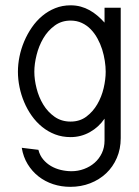

<svg xmlns="http://www.w3.org/2000/svg" viewBox="-20 -518 532 737"><path d="M443.4 12.2Q443.4 53.7 428.5 88.1Q413.6 122.6 387.5 147.2Q361.3 171.9 326.2 185.5Q291 199.2 250 199.2Q215.3 199.2 184.1 189Q152.8 178.7 127.9 159.2Q103 139.6 86.2 112.1Q69.3 84.5 63.5 49.3L127.4 57.1Q132.8 78.6 145.8 94Q158.7 109.4 175.8 119.4Q192.9 129.4 213.4 134.3Q233.9 139.2 254.4 139.2Q279.8 139.2 302.7 130.6Q325.7 122.1 343.3 106.7Q360.8 91.3 371.1 69.6Q381.3 47.9 381.3 21.5V-62.5Q358.9 -29.8 324.7 -10.7Q290.5 8.3 251 8.3Q218.8 8.3 191.4 -2.2Q164.1 -12.7 141.6 -31Q119.1 -49.3 101.8 -73.7Q84.5 -98.1 72.8 -126Q61 -153.8 54.9 -183.8Q48.8 -213.9 48.8 -242.7Q48.8 -271.5 54.9 -301.3Q61 -331.1 73 -359.4Q85 -387.7 102.3 -412.8Q119.6 -438 142.1 -456.8Q164.6 -475.6 191.9 -486.6Q219.2 -497.6 251 -497.6Q271.5 -497.6 289.6 -492.7Q307.6 -487.8 323.5 -479Q339.4 -470.2 353.8 -458Q368.2 -445.8 381.3 -431.2V-488.3H443.4ZM385.7 -242.7Q385.7 -262.2 382.3 -284.4Q378.9 -306.6 372.1 -328.4Q365.2 -350.1 354.2 -370.1Q343.3 -390.1 328.4 -405.5Q313.5 -420.9 294.2 -429.9Q274.9 -439 251 -439Q215.8 -439 189.5 -419.4Q163.1 -399.9 146 -370.6Q128.9 -341.3 120.4 -306.9Q111.8 -272.5 111.8 -242.7Q111.8 -212.4 120.4 -178.7Q128.9 -145 146 -116.7Q163.1 -88.4 189.5 -69.8Q215.8 -51.3 251 -51.3Q286.1 -51.3 311.5 -70.3Q336.9 -89.4 353.5 -117.9Q370.1 -146.5 377.9 -179.9Q385.7 -213.4 385.7 -242.7Z"/></svg>

Font: SengPathom
Style: Regular
Weight: 400
Designer: John M. Durdin
Foundry: Lao Script for Windows
Version: Version 1.300